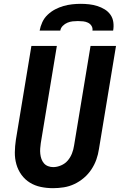

<svg xmlns="http://www.w3.org/2000/svg" viewBox="-20 -975 640 1003"><path d="M257 8Q224 8 193 1.5Q162 -5 136 -21Q110 -37 92 -62Q74 -87 65.5 -117Q57 -147 57.5 -179.5Q58 -212 63 -245L144 -735H277L193 -227Q191 -213 190 -199Q189 -185 190.5 -171Q192 -157 196.5 -144.5Q201 -132 209.5 -122Q218 -112 231 -107Q244 -102 258 -102Q278 -102 299 -111Q320 -120 334 -136.5Q348 -153 356 -173.5Q364 -194 367 -215L453 -735H586L497 -197Q493 -169 483.5 -142Q474 -115 457.5 -90Q441 -65 418 -45.5Q395 -26 368.5 -13.5Q342 -1 313.5 3.5Q285 8 257 8ZM187 -815Q191 -837 201 -859Q211 -881 229 -898Q247 -915 268 -926Q289 -937 311.5 -943.5Q334 -950 357 -952.5Q380 -955 402 -955Q424 -955 446 -952.5Q468 -950 488.5 -943.5Q509 -937 527 -926Q545 -915 557 -898Q569 -881 572 -859Q575 -837 571 -815H463Q465 -829 458 -840Q451 -851 439.5 -856.5Q428 -862 414.5 -863.5Q401 -865 387 -865Q373 -865 359.5 -863.5Q346 -862 332.5 -856.5Q319 -851 308 -840Q297 -829 295 -815Z"/></svg>

Font: Iosevka XBd Ex Obl
Style: Regular
Weight: 800
Width: 7
Italic angle: -9°
Monospace: yes
Designer: Belleve Invis
Foundry: Belleve Invis
Version: Version 32.5.0; ttfautohint (v1.8.4)